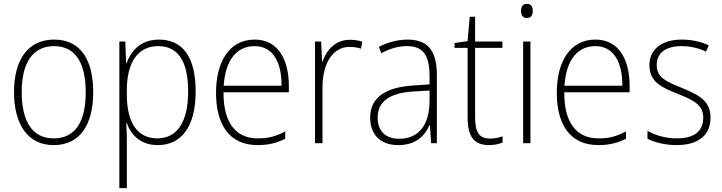

<svg xmlns="http://www.w3.org/2000/svg" viewBox="-20 -745 3759 999"><path d="M465 -265C465 -428 403 -539 262 -539C128 -539 53 -438 53 -266C53 -97 125 10 259 10C397 10 465 -97 465 -265ZM93 -266C93 -417 149 -505 262 -505C380 -505 426 -406 426 -265C426 -115 374 -25 259 -25C146 -25 93 -117 93 -266Z M807 -539C712 -539 661 -480 638 -415H636L632 -529H601V234H640V-1C640 -36 639 -73 637 -104H640C661 -44 711 10 801 10C924 10 998 -86 998 -269C998 -448 931 -539 807 -539ZM803 -505C908 -505 959 -424 959 -269C959 -103 897 -25 798 -25C699 -25 640 -102 640 -251V-277C640 -418 696 -505 803 -505Z M1305 -539C1171 -539 1104 -421 1104 -262C1104 -99 1172 10 1320 10C1377 10 1420 -1 1464 -23V-61C1412 -34 1375 -25 1321 -25C1204 -25 1142 -110 1143 -265H1483V-297C1483 -431 1430 -539 1305 -539ZM1305 -505C1402 -505 1446 -418 1445 -299H1144C1153 -435 1213 -505 1305 -505Z M1800 -538C1724 -538 1678 -483 1658 -424H1656L1651 -529H1619V0H1658V-288C1657 -406 1706 -501 1799 -501C1821 -501 1840 -498 1858 -492L1865 -528C1846 -535 1823 -538 1800 -538Z M2100 -539C2047 -539 1996 -524 1951 -501L1964 -468C2012 -494 2055 -505 2098 -505C2178 -505 2215 -462 2215 -349V-306L2129 -300C1987 -291 1906 -238 1906 -133C1906 -49 1955 10 2052 10C2144 10 2189 -37 2215 -94H2217L2223 0H2253V-355C2253 -484 2204 -539 2100 -539ZM2132 -269 2215 -274V-219C2214 -101 2164 -23 2057 -23C1986 -23 1945 -63 1945 -133C1945 -220 2012 -262 2132 -269Z M2529 -24C2470 -24 2452 -62 2452 -135V-496H2594V-529H2452V-658H2424L2413 -531L2345 -521V-496H2413V-133C2413 -39 2443 10 2524 10C2554 10 2576 4 2595 -3V-36C2577 -29 2555 -24 2529 -24Z M2721 -725C2699 -725 2691 -709 2691 -688C2691 -667 2700 -651 2721 -651C2743 -651 2752 -666 2752 -688C2752 -709 2745 -725 2721 -725ZM2740 -529H2702V0H2740Z M3078 -539C2944 -539 2877 -421 2877 -262C2877 -99 2945 10 3093 10C3150 10 3193 -1 3237 -23V-61C3185 -34 3148 -25 3094 -25C2977 -25 2915 -110 2916 -265H3256V-297C3256 -431 3203 -539 3078 -539ZM3078 -505C3175 -505 3219 -418 3218 -299H2917C2926 -435 2986 -505 3078 -505Z M3677 -133C3677 -227 3606 -254 3525 -289C3447 -321 3397 -340 3397 -407C3397 -471 3446 -505 3526 -505C3572 -505 3620 -494 3653 -476L3668 -509C3630 -527 3582 -539 3527 -539C3422 -539 3359 -487 3359 -407C3359 -317 3423 -290 3508 -256C3587 -224 3639 -201 3639 -133C3639 -65 3597 -25 3500 -25C3445 -25 3392 -40 3349 -64V-23C3383 -6 3436 10 3500 10C3617 10 3677 -44 3677 -133Z"/></svg>

Font: Noto Sans Lao UI SemCond ExtLt
Style: Regular
Weight: 200
Width: 4
Designer: Monotype Design Team
Foundry: Monotype Imaging Inc.
Version: Version 2.000